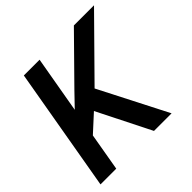

<svg xmlns="http://www.w3.org/2000/svg" viewBox="-180 -876 1040 1040"><g transform="rotate(-45 340.0 -355.5)"><path d="M274.9 -306.2 177.2 -216.8 139.6 0H19L142.6 -710.9H263.2L206.1 -384.3L280.8 -461.9L525.9 -710.9H680.2L363.8 -390.1L563.5 0H428.7Z"/></g></svg>

Font: RobotoDraft Medium
Style: Italic
Weight: 500
Italic angle: -12°
Version: Version 2.001152; 2014